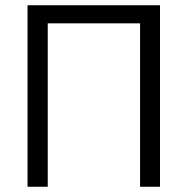

<svg xmlns="http://www.w3.org/2000/svg" viewBox="-20 -712 715 732"><path d="M514 0V-623H162V0H85V-692H590V0Z"/></svg>

Font: Titillium Web[RUS by Daymarius]
Style: Regular
Weight: 400
Designer: Cyrillization by Daymarius
Foundry: Cyrillization by Daymarius
Version: Version 1.002 September 11, 2018